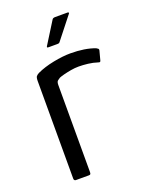

<svg xmlns="http://www.w3.org/2000/svg" viewBox="-124 -694 575 757"><g transform="rotate(-20 163.5 -316.0)"><path d="M211 -477Q272 -477 314 -461Q319 -458 321.5 -456Q324 -454 323 -449L313 -411Q312 -406 309.5 -405Q307 -404 302 -406Q284 -412 263 -414.5Q242 -417 224 -417Q208 -417 191 -414Q174 -411 160.5 -407.5Q147 -404 140 -401Q136 -398 130 -394Q124 -390 124 -376V-11Q124 -4 122 -2Q120 0 115 0H61Q58 0 55.5 -2Q53 -4 53 -9V-418Q53 -433 57 -438Q61 -443 69 -447Q99 -461 139 -469Q179 -477 211 -477ZM139 -529Q133 -529 133 -531.5Q133 -534 136 -538L191 -626Q194 -632 204 -632H256Q259 -632 260.5 -630Q262 -628 258 -624L187 -534Q185 -531 182.5 -530Q180 -529 175 -529Z"/></g></svg>

Font: Glory
Style: Regular
Weight: 400
Designer: Robert Leuschke
Foundry: Robert Leuschke
Version: Version 1.011